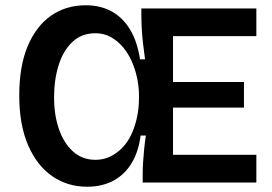

<svg xmlns="http://www.w3.org/2000/svg" viewBox="-20 -692 1031 728"><path d="M310 16Q236 16 178 -24Q120 -64 86.5 -141.5Q53 -219 53 -330Q53 -441 85 -517Q117 -593 173.5 -632.5Q230 -672 305 -672Q360 -672 402 -649.5Q444 -627 472 -582Q500 -537 511 -467H530Q526 -496 522.5 -525.5Q519 -555 517.5 -583.5Q516 -612 516 -638V-660H636V0H521V-33Q521 -53 522.5 -76.5Q524 -100 526.5 -125.5Q529 -151 533 -178H513Q506 -119 480 -75Q454 -31 411 -7.5Q368 16 310 16ZM570 0V-105H952V0ZM342 -86Q371 -86 396 -97.5Q421 -109 442 -130Q463 -151 477 -180Q491 -209 499 -245Q507 -281 507 -321V-329Q507 -362 500 -395.5Q493 -429 479.5 -459.5Q466 -490 446 -513.5Q426 -537 400 -551.5Q374 -566 342 -566Q289 -566 254 -532.5Q219 -499 202 -444Q185 -389 185 -322Q185 -256 203.5 -202.5Q222 -149 257 -117.5Q292 -86 342 -86ZM570 -284V-381H905V-284ZM570 -555V-660H952V-555Z"/></svg>

Font: Bricolage Grotesque 16pt SemiBold
Style: Regular
Weight: 600
Version: Version 1.001;gftools[0.9.33.dev8+g029e19f]